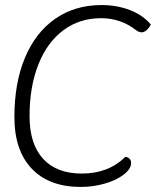

<svg xmlns="http://www.w3.org/2000/svg" viewBox="-20 -730 636 760"><path d="M37 -267Q37 -402 79 -502Q121 -602 199 -656Q277 -710 382 -710Q443 -710 494.5 -690Q546 -670 577 -633Q570 -619 560 -610.5Q550 -602 541 -602Q530 -602 518 -611Q458 -658 380 -658Q295 -658 231 -610.5Q167 -563 132 -475Q97 -387 97 -270Q97 -160 150.5 -101.5Q204 -43 304 -43Q409 -43 476 -109Q487 -108 493 -101.5Q499 -95 499 -85Q499 -62 470.5 -39.5Q442 -17 395.5 -3.5Q349 10 300 10Q175 10 106 -62Q37 -134 37 -267Z"/></svg>

Font: Krub Light
Style: Italic
Weight: 300
Italic angle: -8°
Designer: Ekaluck Peanpanawate
Foundry: Cadson Demak Co.,Ltd.
Version: Version 1.000; ttfautohint (v1.6)